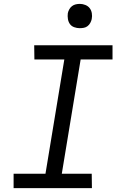

<svg xmlns="http://www.w3.org/2000/svg" viewBox="-20 -968 640 988"><path d="M453 0H50V-74H214L311 -662H157L156 -735H559V-662H395L298 -74H452ZM390 -823Q376 -823 362 -828Q348 -833 340 -844Q332 -855 329.5 -870Q327 -885 329 -900Q331 -910 336.5 -920Q342 -930 350.5 -936.5Q359 -943 369.5 -945.5Q380 -948 391 -948Q405 -948 419 -942.5Q433 -937 441.5 -926Q450 -915 452.5 -900Q455 -885 452 -870Q450 -860 444.5 -850Q439 -840 430.5 -833.5Q422 -827 411.5 -825Q401 -823 390 -823Z"/></svg>

Font: Iosevka Extended
Style: Italic
Weight: 400
Width: 7
Italic angle: -9°
Monospace: yes
Designer: Belleve Invis
Foundry: Belleve Invis
Version: Version 32.5.0; ttfautohint (v1.8.4)